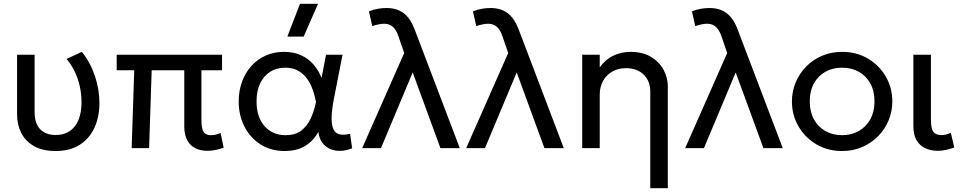

<svg xmlns="http://www.w3.org/2000/svg" viewBox="-20 -777 5051 1007"><path d="M272 15Q202.5 15 157.8 -11Q113 -37 91.2 -80.2Q69.5 -123.5 69.5 -176.5V-490H161.5V-190Q161.5 -129 191 -99Q220.5 -69 271.5 -69Q306.5 -69 332 -81.8Q357.5 -94.5 374.2 -117Q391 -139.5 399.2 -171Q407.5 -202.5 407.5 -240.5Q407.5 -282.5 398.8 -323Q390 -363.5 372.5 -400.2Q355 -437 329 -468L409.5 -505Q454.5 -448.5 478 -377.8Q501.5 -307 501.5 -237Q501.5 -163.5 475.2 -106.8Q449 -50 398 -17.5Q347 15 272 15Z M1068 14Q1041 14 1019 6.5Q997 -1 980.8 -16.5Q964.5 -32 955.5 -56.5Q946.5 -81 946.5 -115V-408.5H775.5L762 0H670.5L684 -408.5H592V-490H1144.5V-408.5H1036.5V-147Q1036.5 -103 1047.5 -85.5Q1058.5 -68 1086 -68Q1099 -68 1112 -71Q1125 -74 1137 -79.5L1153 -2.5Q1133 5 1111 9.5Q1089 14 1068 14Z M1472 15Q1401.5 15 1347.2 -19.2Q1293 -53.5 1262.5 -112.2Q1232 -171 1232 -245Q1232 -300.5 1249.2 -348Q1266.5 -395.5 1298.2 -430.8Q1330 -466 1373.5 -485.5Q1417 -505 1469 -505Q1520.5 -505 1559.5 -487Q1598.5 -469 1625 -438Q1651.5 -407 1666.5 -368L1690 -490H1776.5L1731.5 -260Q1719.5 -198.5 1719.2 -158.5Q1719 -118.5 1729.5 -97.8Q1740 -77 1762 -72.2Q1784 -67.5 1816 -75.5L1827 1Q1782 18.5 1743.5 13.2Q1705 8 1680 -17.2Q1655 -42.5 1649.5 -85Q1622.5 -36.5 1579.2 -10.8Q1536 15 1472 15ZM1478.5 -68Q1527.5 -68 1558.8 -91.2Q1590 -114.5 1608.8 -154Q1627.5 -193.5 1637.5 -243Q1634 -259 1628 -281.8Q1622 -304.5 1611 -329Q1600 -353.5 1582.2 -374.5Q1564.5 -395.5 1538.5 -408.8Q1512.5 -422 1476 -422Q1430.5 -422 1396.8 -400.5Q1363 -379 1344.2 -339.2Q1325.5 -299.5 1325.5 -245.5Q1325.5 -163 1367.5 -115.5Q1409.5 -68 1478.5 -68ZM1487 -585 1553.5 -757H1648L1572.5 -585Z M1879.5 0 2100 -499 2069.5 -587.5Q2060 -617 2042 -634.8Q2024 -652.5 1994.5 -652.5Q1983 -652.5 1967 -649.5Q1951 -646.5 1932.5 -640L1915 -717.5Q1939.5 -727.5 1963.2 -731.2Q1987 -735 2006.5 -735Q2042 -735 2069.5 -723.8Q2097 -712.5 2118 -688.2Q2139 -664 2154 -624.5L2391.5 0H2290L2144.5 -397L1978 0Z M2425 0 2645.5 -499 2615 -587.5Q2605.5 -617 2587.5 -634.8Q2569.5 -652.5 2540 -652.5Q2528.5 -652.5 2512.5 -649.5Q2496.5 -646.5 2478 -640L2460.5 -717.5Q2485 -727.5 2508.8 -731.2Q2532.5 -735 2552 -735Q2587.5 -735 2615 -723.8Q2642.5 -712.5 2663.5 -688.2Q2684.5 -664 2699.5 -624.5L2937 0H2835.5L2690 -397L2523.5 0Z M3390.5 210V-296.5Q3390.5 -352 3356 -385.8Q3321.5 -419.5 3262 -419.5Q3223 -419.5 3192.2 -402.2Q3161.5 -385 3143.5 -353.5Q3125.5 -322 3125.5 -281V0H3033.5V-490H3125.5V-424Q3157 -467 3199 -486Q3241 -505 3285 -505Q3351.5 -505 3395.2 -478.2Q3439 -451.5 3460.8 -410Q3482.5 -368.5 3482.5 -325V210Z M3573.5 0 3794 -499 3763.5 -587.5Q3754 -617 3736 -634.8Q3718 -652.5 3688.5 -652.5Q3677 -652.5 3661 -649.5Q3645 -646.5 3626.5 -640L3609 -717.5Q3633.5 -727.5 3657.2 -731.2Q3681 -735 3700.5 -735Q3736 -735 3763.5 -723.8Q3791 -712.5 3812 -688.2Q3833 -664 3848 -624.5L4085.5 0H3984L3838.5 -397L3672 0Z M4396.5 15Q4320.5 15 4261 -20.5Q4201.5 -56 4167.5 -115Q4133.5 -174 4133.5 -245Q4133.5 -297.5 4153 -344.5Q4172.5 -391.5 4208 -427.8Q4243.5 -464 4291.5 -484.5Q4339.5 -505 4396.5 -505Q4473 -505 4532.5 -469.5Q4592 -434 4626 -375Q4660 -316 4660 -245Q4660 -192.5 4640.5 -145.5Q4621 -98.5 4585.5 -62.5Q4550 -26.5 4502 -5.8Q4454 15 4396.5 15ZM4396.5 -68Q4446 -68 4484.2 -89.8Q4522.5 -111.5 4544.5 -151.2Q4566.5 -191 4566.5 -245Q4566.5 -299.5 4544.8 -339.2Q4523 -379 4484.5 -400.5Q4446 -422 4396.5 -422Q4347 -422 4308.8 -400.5Q4270.5 -379 4248.8 -339.2Q4227 -299.5 4227 -245Q4227 -191 4248.8 -151.2Q4270.5 -111.5 4309 -89.8Q4347.5 -68 4396.5 -68Z M4898.5 14Q4861.5 14 4832.5 0.2Q4803.5 -13.5 4787 -42Q4770.5 -70.5 4770.5 -115.5V-490H4862.5V-149.5Q4862.5 -104 4875 -86.2Q4887.5 -68.5 4918 -68.5Q4929 -68.5 4941.5 -71.5Q4954 -74.5 4967 -80L4985 -3.5Q4963.5 4.5 4941.2 9.2Q4919 14 4898.5 14Z"/></svg>

Font: Geologica Roman Light
Style: Regular
Weight: 300
Designer: Sindre Bremnes, Frode Helland
Foundry: Monokrom Skriftforlag AS
Version: Version 1.010;gftools[0.9.28]